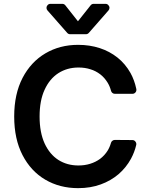

<svg xmlns="http://www.w3.org/2000/svg" viewBox="-20 -971 784 1001"><path d="M215.9 -34.4Q140.6 -78.8 97.3 -162.6Q54 -246.4 54 -363.6Q54 -480.8 97.7 -565Q141.3 -648.4 216.6 -692.8Q291.9 -737.2 387.1 -737.2Q447.8 -737.2 500 -720.2Q551.5 -703.5 593 -670.5Q633.5 -638.1 660.5 -590.2Q681.1 -552.9 690.7 -507.1Q691.1 -505.7 691.1 -502.5Q691.1 -494 685 -487.9Q679 -481.9 670.5 -481.9H578.8Q571.7 -481.9 566.1 -486.3Q560.4 -490.8 558.9 -497.5Q552.6 -521.3 541.2 -539.8Q525.2 -566.1 503.2 -583.1Q479 -601.6 451.7 -609.7Q423.7 -619 389.2 -619Q330.3 -619 284.1 -589.5Q238.3 -559.7 212.4 -502.8Q186.4 -446.4 186.4 -363.6Q186.4 -280.9 212.7 -223Q239 -166.2 284.4 -137.1Q329.9 -108.3 388.8 -108.3Q422.2 -108.3 450.3 -117.2Q479 -126.1 501.8 -142.8Q524.5 -159.8 540.5 -184.7Q552.2 -203.5 558.6 -226.2Q560.4 -233 566.1 -237.2Q571.7 -241.5 578.8 -241.5L670.1 -240.8Q678.6 -240.8 684.7 -234.6Q690.7 -228.3 690.7 -219.8Q690.7 -217 690.3 -215.6Q681.5 -177.9 663 -143.5Q637.4 -96.9 598.4 -63.2Q557.5 -28.4 505.3 -9.6Q452.4 9.9 387.1 9.9Q291.2 9.9 215.9 -34.4ZM304.3 -951H243.3Q234.4 -951 228.3 -944.6Q222.3 -938.2 222.3 -930Q222.3 -922.9 227.6 -916.5L330.3 -799.7Q336.3 -792.6 345.9 -792.6H427.6Q437.1 -792.6 443.2 -799.7L545.5 -916.5Q550.8 -922.9 550.8 -930Q550.8 -938.2 544.7 -944.6Q538.7 -951 529.8 -951H468.8Q458.5 -951 452.4 -943.2L386.4 -860.1L320.7 -943.2Q314.6 -951 304.3 -951Z"/></svg>

Font: DeltaSans SemiBold
Style: Regular
Weight: 600
Designer: Rasmus Andersson
Foundry: rsms
Version: Version 3.012